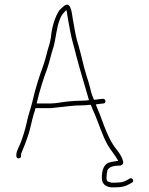

<svg xmlns="http://www.w3.org/2000/svg" viewBox="-20 -651 640 822"><path d="M70 17V11C70 8.3 71.7 3.3 75 -4C84.4 -26 91.5 -44.6 100 -70C108.7 -93.8 117.5 -141.1 125 -165C127.7 -171 130 -178.7 132 -188H196C200.7 -188 207 -188.7 215 -190C251.8 -193.1 290.3 -200 331 -200C341 -200 351 -200.7 361 -202H369C375.2 -186.5 379.7 -174.8 387 -159C404.8 -116.4 418.4 -71 440 -32C453.3 -8.1 473.6 13.2 486 38C475.3 38 464.6 41.8 454 43C424.7 48.3 416 76.3 416 111C416 136.2 432.1 148.1 455 151H473.5C500.2 151 516.5 147.2 534 137L545 131C556.9 124.4 546.7 107.6 536 113L524 120C513 125.5 504.1 130 491 130C485.7 130.7 479.8 131 473.5 131H457C453.7 130.3 449.3 129 444 127C437.4 125.7 436 118.2 436 111C436 99.5 437.5 87.8 440 78C446.2 62.5 469.6 58 490 58C500.4 59.3 509.7 50.8 507 40C502.6 20.3 490.8 3.8 479 -11C455.1 -40.9 439.7 -75.8 425 -114C413.7 -145.6 402.6 -174.6 390 -204C398 -205.3 405.3 -206.3 412 -207L423 -208C436.7 -209.4 432.9 -229.3 420 -228L410 -227C403.3 -226.3 395.7 -225.3 387 -224H382C375.8 -237.9 370.4 -254.1 367 -270C361.6 -291.8 356.8 -307.7 350 -328L340 -363C333.7 -390.7 318.1 -451.4 310 -477C303 -501.5 298.5 -533 294 -557C287.8 -581.7 287.7 -648.1 256 -627L242 -615C236 -609.7 231.3 -603.7 228 -597C212.5 -569.1 201.6 -530.2 198 -491L194 -471C192.7 -464.3 191 -458.3 189 -453C180.5 -427.4 174.5 -394.1 164 -367C146.9 -320.5 131.1 -270.6 119 -217C109.2 -176.2 102.6 -166.5 94 -125C87.2 -93.2 77.8 -65.3 68.5 -40C63 -25 50 -4.4 50 11V17C50 23.2 54.2 27 60 27C65.8 27 70 23.2 70 17ZM137 -208C137.7 -209.3 138 -211 138 -213C150.2 -265.2 166.2 -314.5 183 -360C192.6 -386.1 198.9 -421.8 208 -446C219.6 -484.6 221.6 -535.4 237 -570C242.6 -586.8 252.8 -596.8 264 -608C266 -602 267.3 -595 268 -587L274 -553C276 -542.3 278.3 -529.7 281 -515C287.9 -477 296.6 -455.1 306 -414C324.3 -344.7 342.2 -287.8 361 -222H359C349.7 -220.7 340.3 -220 331 -220C309.6 -220 290.3 -218.4 270 -216.5C245.3 -214.2 220 -208 196 -208Z"/></svg>

Font: HoneyBee
Style: UltLit
Weight: 100
Foundry: Cannot Into Space Fonts
Version: Version 0.89